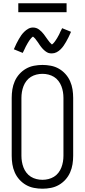

<svg xmlns="http://www.w3.org/2000/svg" viewBox="-20 -1137 515 1165"><path d="M238 8Q212 8 186 3Q160 -2 137.5 -15Q115 -28 97.5 -47.5Q80 -67 69.5 -91Q59 -115 55 -140.5Q51 -166 51 -192V-543Q51 -569 55 -594.5Q59 -620 69.5 -644Q80 -668 97.5 -687.5Q115 -707 137.5 -720Q160 -733 186 -738Q212 -743 238 -743Q263 -743 289 -738Q315 -733 337.5 -720Q360 -707 377.5 -687.5Q395 -668 405.5 -644Q416 -620 420 -594.5Q424 -569 424 -543V-192Q424 -166 420 -140.5Q416 -115 405.5 -91Q395 -67 377.5 -47.5Q360 -28 337.5 -15Q315 -2 289 3Q263 8 238 8ZM238 -46Q256 -46 274 -50.5Q292 -55 307.5 -64.5Q323 -74 334.5 -89Q346 -104 352.5 -121Q359 -138 362 -156Q365 -174 365 -192V-543Q365 -561 362 -579Q359 -597 352.5 -614Q346 -631 334.5 -646Q323 -661 307.5 -670.5Q292 -680 274 -684.5Q256 -689 238 -689Q219 -689 201 -684.5Q183 -680 167.5 -670.5Q152 -661 140.5 -646Q129 -631 122.5 -614Q116 -597 113 -579Q110 -561 110 -543V-192Q110 -174 113 -156Q116 -138 122.5 -121Q129 -104 140.5 -89Q152 -74 167.5 -64.5Q183 -55 201 -50.5Q219 -46 238 -46ZM295 -813Q289 -813 284 -813.5Q279 -814 274.5 -815.5Q270 -817 265.5 -819.5Q261 -822 257 -825Q253 -828 249.5 -831Q246 -834 242.5 -837.5Q239 -841 235.5 -845Q232 -849 229 -853Q226 -857 223 -861Q220 -865 217.5 -869Q215 -873 212 -877.5Q209 -882 205.5 -886.5Q202 -891 199 -895Q196 -899 193.5 -902.5Q191 -906 186.5 -909.5Q182 -913 180 -915Q179 -914 176 -912Q173 -910 170.5 -907Q168 -904 165.5 -901Q163 -898 161.5 -896Q160 -894 158.5 -892Q157 -890 155.5 -887.5Q154 -885 152.5 -882.5Q151 -880 149 -877Q147 -874 145.5 -871Q144 -868 142 -864.5Q140 -861 138 -857.5Q136 -854 134.5 -850.5Q133 -847 131 -843Q129 -839 127 -834.5Q125 -830 122.5 -825.5Q120 -821 118 -816L64 -838Q72 -857 79.5 -872Q87 -887 94.5 -900Q102 -913 109 -923Q116 -933 127 -944Q138 -955 151.5 -962.5Q165 -970 180 -970Q201 -970 217.5 -957.5Q234 -945 246 -929Q258 -913 270 -895.5Q282 -878 295 -867Q296 -868 299 -870Q302 -872 304.5 -875Q307 -878 309.5 -881Q312 -884 313.5 -886Q315 -888 316.5 -890.5Q318 -893 319.5 -895Q321 -897 322.5 -899.5Q324 -902 326 -905Q328 -908 329.5 -911Q331 -914 333 -917.5Q335 -921 337 -924.5Q339 -928 340.5 -931.5Q342 -935 344 -939.5Q346 -944 348 -948Q350 -952 352.5 -956.5Q355 -961 357 -966L411 -944Q403 -926 395.5 -910.5Q388 -895 380.5 -882.5Q373 -870 366 -859.5Q359 -849 348 -838Q337 -827 323.5 -820Q310 -813 295 -813ZM91 -1063V-1117H384V-1063Z"/></svg>

Font: Iosevka QP Light
Style: Regular
Weight: 300
Designer: Belleve Invis
Foundry: Belleve Invis
Version: Version 20.0.0; ttfautohint (v1.8.4)